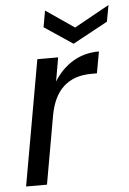

<svg xmlns="http://www.w3.org/2000/svg" viewBox="-54 -796 560 836"><g transform="rotate(-5 226.0 -378.0)"><path d="M169.9 -297.9 117.2 0H25.9L123 -547.9H213.9L195.8 -443.8Q229 -498 279.3 -528.1Q329.6 -558.1 393.1 -558.1L376 -463.9H352.1Q199.7 -463.9 169.9 -297.9ZM298.8 -670.9 452.1 -755.9 439 -684.1 286.1 -601.1 162.1 -684.1 174.8 -755.9Z"/></g></svg>

Font: Poppins
Style: Italic
Weight: 400
Italic angle: -10°
Designer: Ninad Kale (Devanagari), Jonny Pinhorn (Latin)
Foundry: Indian Type Foundry
Version: Version 3.200;PS 1.000;hotconv 16.6.54;makeotf.lib2.5.65590